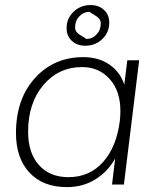

<svg xmlns="http://www.w3.org/2000/svg" viewBox="-20 -744 652 774"><path d="M420.4 -652.8Q420.4 -612.8 392.1 -586.2Q363.8 -559.6 324.2 -559.6Q290.5 -559.6 269.5 -579.3Q248.5 -599.1 248.5 -630.4Q248.5 -670.4 276.9 -697Q305.2 -723.6 344.7 -723.6Q378.4 -723.6 399.4 -703.9Q420.4 -684.1 420.4 -652.8ZM341.3 -696.3Q316.9 -696.3 299.8 -678.2Q282.7 -660.2 282.7 -633.3Q282.7 -621.1 290.5 -613Q298.3 -605 310.8 -598.1Q323.2 -591.3 327.6 -586.9Q352.1 -586.9 369.1 -605Q386.2 -623 386.2 -649.9Q386.2 -662.1 378.4 -670.2Q370.6 -678.2 358.2 -685.1Q345.7 -691.9 341.3 -696.3ZM311 -473.6Q216.3 -473.6 154.8 -401.1Q93.3 -328.6 93.3 -212.9Q93.3 -127.9 136.7 -78.9Q180.2 -29.8 256.3 -29.8Q340.8 -29.8 395.3 -90.6Q449.7 -151.4 462.9 -255.9Q465.3 -274.4 465.3 -297.4Q465.3 -377.4 422.1 -425.5Q378.9 -473.6 311 -473.6ZM44.4 -207.5Q44.4 -344.7 120.8 -429.2Q197.3 -513.7 315.9 -513.7Q378.4 -513.7 421.9 -483.2Q465.3 -452.6 481 -402.8L493.2 -501H541L479.5 0H431.6L444.3 -105Q414.6 -52.2 364.5 -21Q314.5 10.3 249.5 10.3Q153.3 10.3 98.9 -48.1Q44.4 -106.4 44.4 -207.5Z"/></svg>

Font: Muli
Style: ExtraLightItalic
Weight: 200
Italic angle: -7°
Designer: Vernon Adams
Foundry: newtypography
Version: Version 2.0; ttfautohint (v1.00rc1.2-2d82) -l 8 -r 50 -G 200